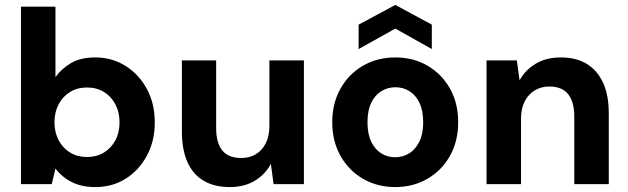

<svg xmlns="http://www.w3.org/2000/svg" viewBox="-20 -747 2549 779"><path d="M366 12Q328 12 298 2.5Q268 -7 245 -24Q222 -41 205 -63L190 0H65V-720H205V-434Q229 -468 268 -491Q307 -514 366 -514Q435 -514 489.5 -479.5Q544 -445 576 -386Q608 -327 608 -250Q608 -175 576 -115.5Q544 -56 490 -22Q436 12 366 12ZM333 -110Q372 -110 401.5 -128Q431 -146 448 -177.5Q465 -209 465 -251Q465 -292 448 -324Q431 -356 401.5 -374Q372 -392 333 -392Q294 -392 264.5 -374Q235 -356 218 -324Q201 -292 201 -251Q201 -210 218 -178Q235 -146 264.5 -128Q294 -110 333 -110Z M912 12Q850 12 806.5 -13.5Q763 -39 740.5 -89.5Q718 -140 718 -213V-502H857V-227Q857 -168 881.5 -137Q906 -106 959 -106Q992 -106 1017.5 -121Q1043 -136 1058 -165Q1073 -194 1073 -236V-502H1213V0H1090L1079 -82Q1056 -39 1013.5 -13.5Q971 12 912 12Z M1583 12Q1511 12 1453 -21.5Q1395 -55 1361.5 -114.5Q1328 -174 1328 -251Q1328 -328 1361.5 -387.5Q1395 -447 1453 -480.5Q1511 -514 1584 -514Q1657 -514 1714.5 -480.5Q1772 -447 1805.5 -388Q1839 -329 1839 -251Q1839 -174 1805.5 -114.5Q1772 -55 1714 -21.5Q1656 12 1583 12ZM1583 -109Q1615 -109 1640.5 -125Q1666 -141 1681.5 -172.5Q1697 -204 1697 -251Q1697 -298 1682 -329.5Q1667 -361 1641.5 -377Q1616 -393 1584 -393Q1553 -393 1527 -377Q1501 -361 1486 -329.5Q1471 -298 1471 -251Q1471 -204 1486 -172.5Q1501 -141 1526.5 -125Q1552 -109 1583 -109ZM1435 -548V-647L1584 -727L1732 -647V-548L1584 -631Z M1954 0V-502H2077L2088 -421Q2111 -463 2153.5 -488.5Q2196 -514 2256 -514Q2318 -514 2361 -487.5Q2404 -461 2427 -411Q2450 -361 2450 -287V0H2310V-275Q2310 -333 2285.5 -364.5Q2261 -396 2208 -396Q2176 -396 2150 -380.5Q2124 -365 2109 -336Q2094 -307 2094 -266V0Z"/></svg>

Font: DM Sans 16pt ExtraBold
Style: Regular
Weight: 800
Version: Version 4.004;gftools[0.9.30]